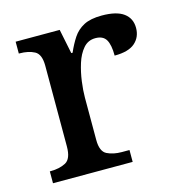

<svg xmlns="http://www.w3.org/2000/svg" viewBox="-87 -625 659 703"><g transform="rotate(-15 242.5 -273.5)"><path d="M29 0V-45H32Q66 -45 89.5 -57.5Q113 -70 113 -117V-423Q113 -467 90 -479Q67 -491 34 -491H31V-536H198L217 -443H222Q235 -473 250.5 -496.5Q266 -520 291.5 -533.5Q317 -547 360 -547Q416 -547 443 -527Q470 -507 470 -471Q470 -436 445.5 -414.5Q421 -393 368 -393Q368 -434 356.5 -453.5Q345 -473 316 -473Q288 -473 270 -452Q252 -431 242 -399Q232 -367 227.5 -333Q223 -299 223 -273V-112Q223 -68 246.5 -56.5Q270 -45 302 -45H331V0Z"/></g></svg>

Font: Noto Serif Bengali Medium
Style: Regular
Weight: 500
Designer: Juan Bruce, Universal Thirst, Indian Type Foundry and the Monotype Design Team.
Foundry: Monotype Imaging Inc.
Version: Version 2.003; ttfautohint (v1.8.4.7-5d5b)